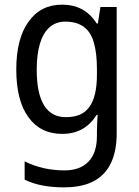

<svg xmlns="http://www.w3.org/2000/svg" viewBox="-20 -566 599 826"><path d="M247 -546Q295 -546 332 -526.5Q369 -507 396 -465H401L412 -536H482V8Q482 83 457.5 135Q433 187 383 213.5Q333 240 255 240Q205 240 163 232Q121 224 86 207V128Q123 147 166.5 157Q210 167 258 167Q324 167 360.5 129.5Q397 92 397 19V0Q397 -14 398 -36Q399 -58 400 -72H396Q370 -31 333.5 -10.5Q297 10 247 10Q154 10 102 -62Q50 -134 50 -267Q50 -399 102.5 -472.5Q155 -546 247 -546ZM261 -473Q221 -473 193.5 -449Q166 -425 152 -379Q138 -333 138 -266Q138 -164 169.5 -113Q201 -62 263 -62Q298 -62 323 -72.5Q348 -83 364.5 -106Q381 -129 389 -163.5Q397 -198 397 -246V-268Q397 -340 383 -385.5Q369 -431 338.5 -452Q308 -473 261 -473Z"/></svg>

Font: Noto Sans SemiCondensed
Style: Regular
Weight: 400
Width: 4
Version: Version 2.013